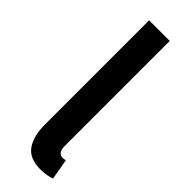

<svg xmlns="http://www.w3.org/2000/svg" viewBox="-242 -725 756 756"><g transform="rotate(45 135.5 -347.0)"><path d="M185 12Q124 12 98.5 -25Q73 -62 73 -126V-706H188V-120Q188 -99 196 -90.5Q204 -82 213 -82Q217 -82 220.5 -82.5Q224 -83 231 -84L246 2Q236 6 220.5 9Q205 12 185 12Z"/></g></svg>

Font: Source Sans Pro SemiBold
Style: Regular
Weight: 600
Designer: Paul D. Hunt
Foundry: Adobe Systems Incorporated
Version: Version 2.045;hotconv 1.0.109;makeotfexe 2.5.65596